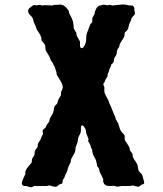

<svg xmlns="http://www.w3.org/2000/svg" viewBox="-20 -811 709 833"><path d="M446.8 -488.8V-483.4Q446.8 -478.5 442.4 -473.1Q438 -466.8 437 -464.8Q436 -462.9 435.1 -459Q434.1 -455.1 433.1 -454.1Q428.2 -449.2 428.2 -444.8L433.1 -431.2Q433.1 -428.7 432.6 -420.9Q432.1 -413.1 434.6 -406.2Q437 -399.4 443.8 -387.7Q450.2 -376 451.2 -373Q452.1 -370.1 453.1 -366.7Q454.6 -361.3 458 -355.5Q461.4 -349.1 467.8 -332Q474.1 -314.9 475.6 -312.5Q477.1 -310.1 479 -306.2Q481 -301.8 481 -299.8Q481 -297.9 481.9 -294.9Q482.9 -292 487.3 -285.2Q491.2 -278.3 493.2 -274.4Q495.1 -270 498.5 -257.3Q502 -244.1 509.8 -236.3Q517.6 -228.5 520 -224.1Q522 -220.7 521 -212.9Q519.5 -202.1 527.8 -193.8Q541.5 -173.3 542 -168.9Q543 -164.1 543.5 -160.6Q543.9 -157.2 548.8 -151.9Q553.7 -146 554.7 -143.6Q555.7 -141.1 555.2 -138.2Q555.2 -127.9 565.9 -113.8Q576.7 -99.6 578.1 -86.9Q580.1 -74.2 582 -68.8Q591.8 -59.1 594.7 -55.7Q597.7 -51.8 602.1 -34.2Q606.9 -16.6 605 -14.6Q603 -12.7 597.7 -10.7Q592.8 -9.8 588.9 -5.9Q585 -2 582 -1Q578.1 0 567.4 -3.4Q556.6 -7.3 551.8 -5.4Q546.9 -3.9 536.1 -3.9H505.9L490.2 -1L472.2 -4.9L455.6 -3.9Q432.1 -3.9 428.2 -22Q427.2 -23.9 427.7 -29.3Q428.2 -34.7 426.8 -37.1Q424.8 -40 423.8 -42Q422.9 -43.9 422.4 -45.4Q421.9 -46.9 419.9 -50.8Q418 -54.7 415.5 -58.6Q413.1 -62.5 411.6 -69.8Q410.2 -77.6 408.2 -82L401.9 -89.8Q400.9 -91.8 400.9 -93.8V-97.2Q397 -117.7 390.6 -127.4Q379.9 -143.6 379.9 -162.1Q377 -168 375 -169.9L372.1 -182.1Q371.1 -184.1 367.7 -189.5Q364.3 -194.8 362.8 -198.2L363.8 -208L354 -233.9Q354 -252 342.3 -263.7Q339.8 -266.1 336.9 -267.1Q331.1 -267.6 331.1 -255.9V-243.2Q331.1 -236.3 325.7 -226.6Q320.3 -216.8 319.3 -212.9Q318.4 -209 317.4 -202.1Q316.9 -192.4 313.5 -186Q310.5 -179.7 308.1 -171.9Q307.1 -155.8 305.2 -150.9Q302.7 -146 294.9 -132.3Q287.1 -118.7 287.1 -114.3V-108.9Q274.4 -84 273.4 -76.2Q272.5 -68.4 269.5 -64.5Q267.1 -61 266.1 -58.6Q265.1 -56.2 264.2 -54.2Q263.2 -51.8 261.2 -45.9Q258.8 -37.6 255.4 -34.7Q252 -31.2 252 -24.9Q252 -12.2 242.2 -12.2Q237.3 -12.2 231.9 -5.9Q226.6 0.5 218.8 -1Q210.9 -2 208.5 -2.4Q206.1 -2.9 204.1 -3.9Q202.1 -4.9 199.7 -5.4Q197.3 -5.9 194.8 -6.8L183.1 -3.9Q160.2 -3.9 137.2 -3.9L129.9 -4.9L118.2 1Q112.3 2.9 94.2 -3.9H86.4Q81.1 -3.9 77.1 -8.3Q73.2 -12.7 75.7 -21.5Q78.1 -30.3 83.5 -42Q88.9 -53.2 89.8 -55.2Q90.8 -57.1 89.8 -64Q88.9 -70.8 102.5 -87.9Q116.2 -105 117.2 -105L118.2 -114.3Q118.2 -122.6 124.5 -130.4Q130.9 -138.2 130.4 -147.5Q129.4 -156.7 136.7 -164.6Q144 -172.4 143.6 -178.7Q143.1 -186.5 148.9 -194.8Q155.3 -203.1 157.2 -209.5Q159.2 -215.8 160.2 -217.3Q161.1 -218.8 162.6 -221.7Q164.1 -224.6 165 -226.1Q166 -228 166.5 -230.5Q167 -232.9 165.5 -238.3Q162.6 -249 176.8 -255.9Q177.7 -257.8 179.7 -262.7Q181.6 -267.6 185.1 -272.5Q188 -276.9 190.4 -279.3Q192.9 -282.2 193.4 -284.2Q193.8 -286.1 194.3 -288.1Q194.8 -290 195.3 -292Q195.8 -293.9 196.3 -296.4Q196.8 -298.8 204.6 -311Q212.4 -323.2 213.4 -335.9Q214.4 -348.6 220.2 -354Q226.1 -358.9 228 -361.8Q229 -365.2 231 -372.1Q232.9 -378.9 236.3 -384.3Q239.7 -389.6 241.7 -393.1Q244.1 -396 244.1 -398.9L245.1 -412.1Q245.1 -414.1 249.5 -421.9Q258.3 -437 238.3 -466.8Q232.9 -475.6 231 -479.5Q229 -483.4 226.1 -485.8Q226.1 -498 223.1 -503.9Q220.2 -509.8 219.7 -513.7Q219.2 -517.6 215.8 -523.9Q211.9 -529.8 209.5 -536.1Q207 -542.5 203.1 -545.4Q199.7 -548.3 198.7 -554.2Q196.8 -563 189.9 -572.8Q183.1 -583 180.2 -588.9Q176.8 -594.7 176.8 -603.5Q176.8 -612.3 175.3 -615.2Q173.8 -618.2 171.9 -621.1Q169.9 -624 168 -626.5Q166 -628.9 163.6 -631.3Q158.7 -636.2 159.7 -641.1Q160.6 -646.5 155.3 -657.7Q149.9 -668.9 145 -674.8Q138.7 -682.1 137.7 -688.5Q136.7 -694.8 130.9 -705.1Q125.5 -715.8 124 -724.6Q122.6 -733.4 117.7 -738.3L109.4 -746.6Q106 -750 104 -754.4Q97.2 -769.5 112.8 -779.8Q123 -788.1 127 -789.1L137.2 -788.1Q149.4 -790 154.8 -790Q160.2 -787.1 163.1 -787.1Q166 -787.1 169.9 -788.1Q173.8 -789.1 188.5 -788.1Q203.1 -787.1 207 -787.1L214.8 -790H226.6Q235.8 -790 237.3 -791Q238.8 -792 250 -789.6Q261.2 -787.1 272.9 -771Q278.8 -765.1 278.8 -760.3Q278.3 -755.4 289.1 -736.3Q299.8 -717.3 299.8 -689.5Q299.8 -685.5 311 -668.9Q311 -661.1 314 -653.8L327.1 -630.9V-613.3Q327.1 -602.1 335.9 -602.1Q339.8 -601.6 346.7 -613.3Q353.5 -625 354 -642.6Q353.5 -660.2 360.4 -675.8Q367.2 -691.9 368.2 -696.3Q370.1 -705.6 375.5 -709.5Q380.9 -713.4 380.4 -723.1Q379.4 -732.9 384.3 -739.7Q391.1 -751 391.1 -753.9V-757.8Q397.5 -777.3 404.3 -782.2Q411.1 -787.1 414.1 -787.1Q417 -787.1 423.8 -789.6Q430.7 -792 444.8 -788.1L459 -790Q464.8 -787.1 468.3 -787.1Q471.7 -787.1 495.1 -790Q518.6 -793 531.2 -789.6Q543.9 -786.1 550.3 -787.1Q556.6 -788.1 559.6 -782.7Q563 -777.8 563 -773.4V-767.1Q565.9 -754.9 565.4 -751.5Q564.9 -748 558.6 -741.7Q549.8 -732.9 549.8 -729Q549.8 -725.1 544.9 -715.8Q540 -706.5 537.6 -694.3Q535.2 -682.1 529.3 -676.8Q522.9 -671.9 521.5 -669.4Q520 -667 520.5 -662.1Q521 -657.2 519 -652.3Q516.6 -646 507.8 -633.8Q499 -621.1 498.5 -614.3Q498 -607.4 492.7 -601.1Q486.8 -593.3 486.8 -584Q486.8 -575.2 480.5 -566.4Q474.1 -557.6 474.1 -548.8Q473.6 -540 468.8 -536.6Q463.9 -533.2 462.9 -531.2Q461.9 -529.3 460.9 -524.4Q460 -520.5 456.5 -514.6Q453.1 -508.8 453.1 -504.9Q453.1 -501 446.8 -488.8Z"/></svg>

Font: AntiqueNobleBoldCondensed
Style: BoldCondensed
Weight: 700
Version: Version 001.000